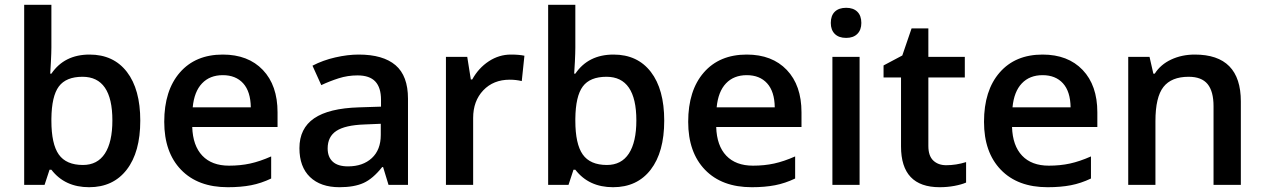

<svg xmlns="http://www.w3.org/2000/svg" viewBox="-20 -780 5332 810"><path d="M357.9 -549.8Q459 -549.8 515.4 -476.6Q571.8 -403.3 571.8 -271Q571.8 -138.2 514.6 -64.2Q457.5 9.8 356 9.8Q253.4 9.8 196.8 -64H189L168 0H82V-759.8H196.8V-579.1Q196.8 -559.1 194.8 -519.5Q192.9 -480 191.9 -469.2H196.8Q251.5 -549.8 357.9 -549.8ZM328.1 -456.1Q258.8 -456.1 228.3 -415.3Q197.8 -374.5 196.8 -278.8V-271Q196.8 -172.4 228 -128.2Q259.3 -84 330.1 -84Q391.1 -84 422.6 -132.3Q454.1 -180.7 454.1 -272Q454.1 -456.1 328.1 -456.1Z M940.9 9.8Q814.9 9.8 743.9 -63.7Q672.9 -137.2 672.9 -266.1Q672.9 -398.4 738.8 -474.1Q804.7 -549.8 919.9 -549.8Q1026.9 -549.8 1088.9 -484.9Q1150.9 -419.9 1150.9 -306.2V-244.1H791Q793.5 -165.5 833.5 -123.3Q873.5 -81.1 946.3 -81.1Q994.1 -81.1 1035.4 -90.1Q1076.7 -99.1 1124 -120.1V-26.9Q1082 -6.8 1039.1 1.5Q996.1 9.8 940.9 9.8ZM919.9 -462.9Q865.2 -462.9 832.3 -428.2Q799.3 -393.6 793 -327.1H1038.1Q1037.1 -394 1005.9 -428.5Q974.6 -462.9 919.9 -462.9Z M1619.1 0 1596.2 -75.2H1592.3Q1553.2 -25.9 1513.7 -8.1Q1474.1 9.8 1412.1 9.8Q1332.5 9.8 1287.8 -33.2Q1243.2 -76.2 1243.2 -154.8Q1243.2 -238.3 1305.2 -280.8Q1367.2 -323.2 1494.1 -327.1L1587.4 -330.1V-358.9Q1587.4 -410.6 1563.2 -436.3Q1539.1 -461.9 1488.3 -461.9Q1446.8 -461.9 1408.7 -449.7Q1370.6 -437.5 1335.4 -420.9L1298.3 -502.9Q1342.3 -525.9 1394.5 -537.8Q1446.8 -549.8 1493.2 -549.8Q1596.2 -549.8 1648.7 -504.9Q1701.2 -460 1701.2 -363.8V0ZM1448.2 -78.1Q1510.7 -78.1 1548.6 -113Q1586.4 -147.9 1586.4 -210.9V-257.8L1517.1 -254.9Q1436 -252 1399.2 -227.8Q1362.3 -203.6 1362.3 -153.8Q1362.3 -117.7 1383.8 -97.9Q1405.3 -78.1 1448.2 -78.1Z M2135.3 -549.8Q2169.9 -549.8 2192.4 -544.9L2181.2 -438Q2156.7 -443.8 2130.4 -443.8Q2061.5 -443.8 2018.8 -398.9Q1976.1 -354 1976.1 -282.2V0H1861.3V-540H1951.2L1966.3 -444.8H1972.2Q1999 -493.2 2042.2 -521.5Q2085.4 -549.8 2135.3 -549.8Z M2568.4 -549.8Q2669.4 -549.8 2725.8 -476.6Q2782.2 -403.3 2782.2 -271Q2782.2 -138.2 2725.1 -64.2Q2668 9.8 2566.4 9.8Q2463.9 9.8 2407.2 -64H2399.4L2378.4 0H2292.5V-759.8H2407.2V-579.1Q2407.2 -559.1 2405.3 -519.5Q2403.3 -480 2402.3 -469.2H2407.2Q2461.9 -549.8 2568.4 -549.8ZM2538.6 -456.1Q2469.2 -456.1 2438.7 -415.3Q2408.2 -374.5 2407.2 -278.8V-271Q2407.2 -172.4 2438.5 -128.2Q2469.7 -84 2540.5 -84Q2601.6 -84 2633.1 -132.3Q2664.6 -180.7 2664.6 -272Q2664.6 -456.1 2538.6 -456.1Z M3151.4 9.8Q3025.4 9.8 2954.3 -63.7Q2883.3 -137.2 2883.3 -266.1Q2883.3 -398.4 2949.2 -474.1Q3015.1 -549.8 3130.4 -549.8Q3237.3 -549.8 3299.3 -484.9Q3361.3 -419.9 3361.3 -306.2V-244.1H3001.5Q3003.9 -165.5 3043.9 -123.3Q3084 -81.1 3156.7 -81.1Q3204.6 -81.1 3245.8 -90.1Q3287.1 -99.1 3334.5 -120.1V-26.9Q3292.5 -6.8 3249.5 1.5Q3206.5 9.8 3151.4 9.8ZM3130.4 -462.9Q3075.7 -462.9 3042.7 -428.2Q3009.8 -393.6 3003.4 -327.1H3248.5Q3247.6 -394 3216.3 -428.5Q3185.1 -462.9 3130.4 -462.9Z M3606.4 0H3491.7V-540H3606.4ZM3484.9 -683.1Q3484.9 -713.9 3501.7 -730.5Q3518.6 -747.1 3549.8 -747.1Q3580.1 -747.1 3596.9 -730.5Q3613.8 -713.9 3613.8 -683.1Q3613.8 -653.8 3596.9 -637Q3580.1 -620.1 3549.8 -620.1Q3518.6 -620.1 3501.7 -637Q3484.9 -653.8 3484.9 -683.1Z M3971.7 -83Q4013.7 -83 4055.7 -96.2V-9.8Q4036.6 -1.5 4006.6 4.2Q3976.6 9.8 3944.3 9.8Q3781.2 9.8 3781.2 -162.1V-453.1H3707.5V-503.9L3786.6 -545.9L3825.7 -660.2H3896.5V-540H4050.3V-453.1H3896.5V-164.1Q3896.5 -122.6 3917.2 -102.8Q3938 -83 3971.7 -83Z M4399.4 9.8Q4273.4 9.8 4202.4 -63.7Q4131.3 -137.2 4131.3 -266.1Q4131.3 -398.4 4197.3 -474.1Q4263.2 -549.8 4378.4 -549.8Q4485.4 -549.8 4547.4 -484.9Q4609.4 -419.9 4609.4 -306.2V-244.1H4249.5Q4252 -165.5 4292 -123.3Q4332 -81.1 4404.8 -81.1Q4452.6 -81.1 4493.9 -90.1Q4535.2 -99.1 4582.5 -120.1V-26.9Q4540.5 -6.8 4497.6 1.5Q4454.6 9.8 4399.4 9.8ZM4378.4 -462.9Q4323.7 -462.9 4290.8 -428.2Q4257.8 -393.6 4251.5 -327.1H4496.6Q4495.6 -394 4464.4 -428.5Q4433.1 -462.9 4378.4 -462.9Z M5214.8 0H5099.6V-332Q5099.6 -394.5 5074.5 -425.3Q5049.3 -456.1 4994.6 -456.1Q4921.9 -456.1 4888.2 -413.1Q4854.5 -370.1 4854.5 -269V0H4739.7V-540H4829.6L4845.7 -469.2H4851.6Q4876 -507.8 4920.9 -528.8Q4965.8 -549.8 5020.5 -549.8Q5214.8 -549.8 5214.8 -352.1Z"/></svg>

Font: f0_1792           
Style: Regular
Weight: 600
Foundry: Ascender Corporation
Version: Version 1.10